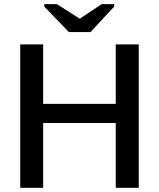

<svg xmlns="http://www.w3.org/2000/svg" viewBox="-20 -901 762 921"><path d="M187 -311V0H77.1V-688H187V-402.8H535.2V-688H645.5V0H535.2V-311ZM527.8 -869.6 414.1 -747.1H310.5L192.4 -869.6V-881.3H252.4L362.3 -811.5H363.3L467.8 -881.3H527.8Z"/></svg>

Font: Arimo Medium
Style: Regular
Weight: 500
Designer: Steve Matteson
Foundry: Monotype Imaging Inc.
Version: Version 1.33